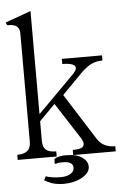

<svg xmlns="http://www.w3.org/2000/svg" viewBox="-58 -769 617 949"><g transform="rotate(-5 250.0 -294.5)"><path d="M2.9 1H196.3V-24.4Q160.2 -24.4 145.5 -38.1Q129.9 -50.8 129.9 -83V-179.7L208 -258.8L327.1 -74.2Q341.8 -45.9 327.1 -34.2Q314.5 -24.4 278.3 -24.4V1H489.3V-24.4Q459 -24.4 437.5 -35.2Q415 -45.9 400.4 -69.3L254.9 -298.8L360.4 -406.2Q387.7 -430.7 406.2 -439.5Q431.6 -452.1 462.9 -452.1V-477.5H263.7V-452.1Q306.6 -452.1 322.3 -440.4Q337.9 -426.8 315.4 -401.4L129.9 -214.8V-726.6L2.9 -680.7L8.8 -667Q40 -667 53.7 -658.2Q70.3 -647.5 70.3 -620.1V-83Q70.3 -51.8 52.7 -38.1Q37.1 -24.4 2.9 -24.4ZM183.6 36.1H190.4Q197.3 33.2 208 32.2Q213.9 32.2 226.6 32.2Q251 32.2 261.7 40Q274.4 46.9 274.4 62.5Q274.4 84 252.9 94.7Q235.4 104.5 207 104.5Q184.6 104.5 166 101.6Q146.5 98.6 133.8 93.8L124 112.3Q140.6 123 160.2 129.9Q187.5 138.7 219.7 138.7Q272.5 138.7 310.5 117.2Q349.6 95.7 349.6 64.5Q349.6 38.1 324.2 19.5Q295.9 -1 247.1 -1Q231.4 -2 213.9 1Q192.4 4.9 183.6 13.7Z"/></g></svg>

Font: BatangChe
Style: Regular
Weight: 400
Monospace: yes
Version: Version 2.21